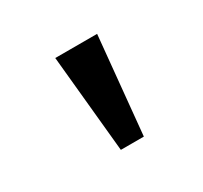

<svg xmlns="http://www.w3.org/2000/svg" viewBox="-70 -821 466 441"><g transform="rotate(-30 163.0 -600.0)"><path d="M140 -471 115 -729H226L201 -471Z"/></g></svg>

Font: hexuoriya05
Style: Book
Weight: 400
Designer: Jelle Bosma - Monotype Design Team
Foundry: Monotype Imaging Inc.
Version: Version 2.003